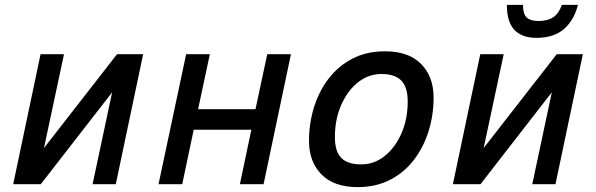

<svg xmlns="http://www.w3.org/2000/svg" viewBox="-20 -754 2440 786"><path d="M34 0 146 -532H242L160 -148L459 -532H566L454 0H359L439 -376L147 0Z M629 0 742 -532H839L791 -307H1026L1074 -532H1171L1059 0H962L1009 -223H773L726 0Z M1444 12Q1347 12 1296 -40Q1245 -92 1245 -177Q1245 -249 1265.5 -315Q1286 -381 1325.5 -432.5Q1365 -484 1423 -514Q1481 -544 1556 -544Q1653 -544 1704 -492Q1755 -440 1755 -355Q1755 -283 1734.5 -217Q1714 -151 1674.5 -99.5Q1635 -48 1577 -18Q1519 12 1444 12ZM1458 -81Q1512 -81 1555 -115.5Q1598 -150 1623.5 -208Q1649 -266 1649 -339Q1649 -398 1622.5 -424.5Q1596 -451 1542 -451Q1488 -451 1445 -416.5Q1402 -382 1376.5 -323.5Q1351 -265 1351 -193Q1351 -133 1377.5 -107Q1404 -81 1458 -81Z M1834 0 1946 -532H2042L1960 -148L2259 -532H2366L2254 0H2159L2239 -376L1947 0ZM2176 -599Q2117 -599 2086 -631.5Q2055 -664 2055 -734H2121Q2121 -696 2136.5 -682Q2152 -668 2184 -668Q2222 -668 2245 -683.5Q2268 -699 2280 -734H2346Q2330 -671 2288.5 -635Q2247 -599 2176 -599Z"/></svg>

Font: Geist Mono Medium
Style: Italic
Weight: 500
Italic angle: -12°
Monospace: yes
Designer: Basement.studio, Andrés Briganti, Mateo Zaragoza
Foundry: Basement.studio, Vercel, Andrés Briganti, Guido Ferreyra, Mateo Zaragoza
Version: Version 1.500; ttfautohint (v1.8.4.7-5d5b)